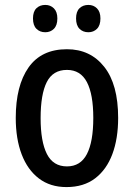

<svg xmlns="http://www.w3.org/2000/svg" viewBox="-20 -750 543 780"><path d="M460 -271Q460 -187 436.5 -124Q413 -61 366.5 -25.5Q320 10 250 10Q184 10 138 -25Q92 -60 68 -123Q44 -186 44 -271Q44 -402 96 -476Q148 -550 252 -550Q347 -550 403.5 -478.5Q460 -407 460 -271ZM145 -270Q145 -175 170.5 -124.5Q196 -74 252 -74Q307 -74 333 -124Q359 -174 359 -271Q359 -367 333 -416.5Q307 -466 252 -466Q195 -466 170 -416.5Q145 -367 145 -270ZM114 -675Q114 -703 128 -716.5Q142 -730 164 -730Q185 -730 199 -716Q213 -702 213 -675Q213 -647 199 -633Q185 -619 164 -619Q142 -619 128 -633Q114 -647 114 -675ZM289 -675Q289 -703 303 -716.5Q317 -730 339 -730Q360 -730 374 -716Q388 -702 388 -675Q388 -647 374 -633Q360 -619 339 -619Q317 -619 303 -633Q289 -647 289 -675Z"/></svg>

Font: Noto Sans Ethiopic Condensed Medium
Style: Regular
Weight: 500
Width: 3
Designer: Monotype Design Team
Foundry: Monotype Imaging Inc.
Version: Version 2.102; ttfautohint (v1.8.4.7-5d5b)